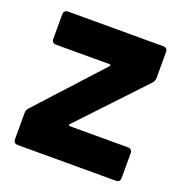

<svg xmlns="http://www.w3.org/2000/svg" viewBox="-100 -603 659 692"><g transform="rotate(20 230.0 -257.0)"><path d="M24 -17V-116Q24 -128 32 -137L254 -380Q256 -383 255.5 -385Q255 -387 251 -387H47Q30 -387 30 -404V-497Q30 -514 47 -514H411Q428 -514 428 -497V-399Q428 -387 420 -378L191 -135Q189 -132 189.5 -130Q190 -128 194 -128H416Q433 -128 433 -111V-17Q433 0 416 0H41Q24 0 24 -17Z"/></g></svg>

Font: Barlow
Style: Bold
Weight: 700
Designer: Jeremy Tribby
Foundry: Jeremy Tribby
Version: Version 1.101 August 23, 2024